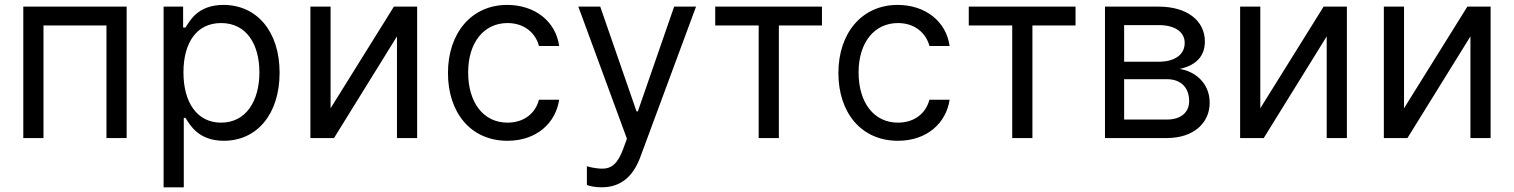

<svg xmlns="http://www.w3.org/2000/svg" viewBox="-20 -573 6284 797"><path d="M76.7 0H160.5V-467.3H421.9V0H505.7V-545.5H76.7Z M659.1 204.5H742.9V-83.8H750C768.5 -54 804 11.4 909.1 11.4C1045.5 11.4 1140.6 -98 1140.6 -271.3C1140.6 -443.2 1045.5 -552.6 907.7 -552.6C801.1 -552.6 768.5 -487.2 750 -458.8H740.1V-545.5H659.1ZM741.5 -272.7C741.5 -394.9 795.5 -477.3 897.7 -477.3C1004.3 -477.3 1056.8 -387.8 1056.8 -272.7C1056.8 -156.2 1002.8 -63.9 897.7 -63.9C796.9 -63.9 741.5 -149.1 741.5 -272.7Z M1352.3 -123.6V-545.5H1268.5V0H1366.5L1627.8 -421.9V0H1711.6V-545.5H1615.1Z M2086.6 11.4C2207.4 11.4 2286.9 -62.5 2301.1 -159.1H2217.3C2201.7 -99.4 2152 -63.9 2086.6 -63.9C1987.2 -63.9 1923.3 -146.3 1923.3 -272.7C1923.3 -396.3 1988.6 -477.3 2086.6 -477.3C2160.5 -477.3 2204.5 -431.8 2217.3 -382.1H2301.1C2286.9 -484.4 2200.3 -552.6 2085.2 -552.6C1937.5 -552.6 1839.5 -436.1 1839.5 -269.9C1839.5 -106.5 1933.2 11.4 2086.6 11.4Z M2477.3 204.5C2552.9 204.5 2606.2 164.4 2637.8 79.5L2869.3 -545.5H2778.4L2627.8 -110.8H2622.2L2471.6 -545.5H2380.7L2582.4 2.8L2566.8 45.5C2544.4 106.5 2518.1 126.8 2481.5 127.1C2468.4 127.5 2439.6 124.3 2416.2 117.2V194.6C2424.7 198.9 2448.9 204.5 2477.3 204.5Z M2948.9 -467.3H3129.3V0H3213.1V-467.3H3392V-545.5H2948.9Z M3707.4 11.4C3828.1 11.4 3907.7 -62.5 3921.9 -159.1H3838.1C3822.4 -99.4 3772.7 -63.9 3707.4 -63.9C3608 -63.9 3544 -146.3 3544 -272.7C3544 -396.3 3609.4 -477.3 3707.4 -477.3C3781.2 -477.3 3825.3 -431.8 3838.1 -382.1H3921.9C3907.7 -484.4 3821 -552.6 3706 -552.6C3558.2 -552.6 3460.2 -436.1 3460.2 -269.9C3460.2 -106.5 3554 11.4 3707.4 11.4Z M4001.4 -467.3H4181.8V0H4265.6V-467.3H4444.6V-545.5H4001.4Z M4566.8 0H4823.9C4934.7 0 5001.4 -62.5 5001.4 -146.3C5001.4 -231.9 4936.4 -278.1 4876.4 -286.9C4937.9 -299.7 4981.5 -334.2 4981.5 -400.6C4981.5 -487.6 4907 -545.5 4789.8 -545.5H4566.8ZM4646.3 -76.7V-244.3H4823.9C4881.4 -244.3 4916.2 -209.9 4916.2 -153.4C4916.2 -105.8 4881.4 -76.7 4823.9 -76.7ZM4646.3 -316.8V-468.8H4789.8C4856.9 -468.8 4897.7 -440.7 4897.7 -394.9C4897.7 -346.2 4856.9 -316.8 4789.8 -316.8Z M5211.6 -123.6V-545.5H5127.8V0H5225.9L5487.2 -421.9V0H5571V-545.5H5474.4Z M5808.2 -123.6V-545.5H5724.4V0H5822.4L6083.8 -421.9V0H6167.6V-545.5H6071Z"/></svg>

Font: Margiela Sans
Style: Regular
Weight: 400
Designer: Stefan Endress, Andreas Faust
Version: Version 1.100;FEAKit 1.0